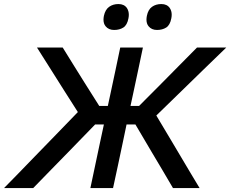

<svg xmlns="http://www.w3.org/2000/svg" viewBox="-48 -954 1168 974"><path d="M-27.5 0Q3.5 -31.5 44.5 -73.5Q85 -115.5 127.8 -159.5Q170.5 -203.5 207.5 -241.5L347 -385.5L278.5 -493Q244.5 -547 210 -601.5Q175.5 -656 139.5 -713H270Q303.5 -659 329.2 -617.5Q355 -576 381 -534.5L455.5 -416.5H499L511.5 -474.5Q526 -542 537.8 -597.8Q549.5 -653.5 562 -713H677Q664.5 -653.5 652.8 -598Q641 -542.5 626.5 -474.5L614 -416.5H657.5L774 -533.5Q816 -576 857 -617.5Q897.5 -659 951.5 -713H1100Q1041 -656 985.2 -601.8Q929.5 -547.5 873.5 -493L745 -368L820.5 -241.5Q843.5 -203 869.5 -159Q895.5 -115 920.5 -73.2Q945.5 -31.5 964.5 0H829.5Q799.5 -50.5 774 -94.5Q748 -138 722.5 -181L639 -322.5H594L575.5 -234Q561.5 -168 550 -113.5Q538 -58.5 525.5 0H410.5Q423 -58.5 434.5 -113.5Q446 -168 460 -234L479 -322.5H434.5L299 -183Q256 -139 212.8 -94.8Q169.5 -50.5 120.5 0ZM748.5 -802Q721 -802 705.5 -821Q695 -834 695 -854Q695 -863 697 -873.5Q703.5 -905.5 723.2 -919.5Q743 -933.5 770.5 -933.5Q799.5 -933.5 813.5 -913Q823 -898.5 823 -879.5Q823 -870.5 821 -860.5Q814.5 -826.5 795 -814.2Q775.5 -802 748.5 -802ZM531 -802Q503 -802 487.5 -821Q477 -834 477 -854Q477 -863 479 -873.5Q486 -905.5 505.8 -919.5Q525.5 -933.5 553 -933.5Q582 -933.5 596 -913Q605.5 -898.5 605.5 -879Q605.5 -870 603.5 -860.5Q597 -826.5 577.5 -814.2Q558 -802 531 -802Z"/></svg>

Font: Heraclito Medium
Style: Italic
Weight: 500
Italic angle: -12°
Designer: Kostas Bartsokas (font) & Cristiano Sobral (main changes)
Foundry: Kostas Bartsokas (font) & Cristiano Sobral (main changes)
Version: Version 1.00;July 8, 2020;FontCreator 13.0.0.2655 64-bit